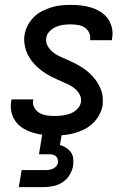

<svg xmlns="http://www.w3.org/2000/svg" viewBox="-20 -548 540 788"><path d="M204 8Q181 8 158.5 5.5Q136 3 115 -3.5Q94 -10 75.5 -21Q57 -32 44.5 -49Q32 -66 27 -88Q22 -110 26 -133Q26 -134 26.5 -136Q27 -138 27 -140H117Q117 -139 116.5 -138Q116 -137 116 -137Q113 -120 121 -106Q129 -92 142 -84.5Q155 -77 171 -74.5Q187 -72 204 -72Q219 -72 235.5 -74Q252 -76 267.5 -81.5Q283 -87 296 -99.5Q309 -112 312 -128Q315 -145 307 -160Q299 -175 286.5 -185Q274 -195 259 -202Q244 -209 229 -215.5Q214 -222 199.5 -229Q185 -236 171 -244.5Q157 -253 144.5 -263Q132 -273 121 -285Q110 -297 101.5 -310.5Q93 -324 87.5 -339.5Q82 -355 80 -372Q78 -389 81 -406Q84 -425 94 -444Q104 -463 119 -478Q134 -493 153 -502.5Q172 -512 191.5 -518Q211 -524 230.5 -526Q250 -528 270 -528Q292 -528 314 -525.5Q336 -523 356 -516.5Q376 -510 393.5 -499Q411 -488 423 -471Q435 -454 439.5 -433Q444 -412 440 -390Q440 -388 439.5 -386.5Q439 -385 439 -383H349Q349 -384 349.5 -384.5Q350 -385 350 -386Q352 -401 345.5 -414.5Q339 -428 327 -435.5Q315 -443 300 -445.5Q285 -448 270 -448Q255 -448 240 -446Q225 -444 210.5 -438Q196 -432 184 -420Q172 -408 170 -393Q167 -375 175 -360.5Q183 -346 195 -335.5Q207 -325 222 -318Q237 -311 252 -304.5Q267 -298 281.5 -291Q296 -284 310 -275.5Q324 -267 336.5 -257Q349 -247 360 -235Q371 -223 379.5 -209.5Q388 -196 394 -181Q400 -166 401.5 -149Q403 -132 401 -114Q397 -94 386.5 -75Q376 -56 360 -41Q344 -26 324.5 -16.5Q305 -7 285 -1.5Q265 4 244.5 6Q224 8 204 8ZM57 220 69 150H169Q176 150 184 148.5Q192 147 199 143.5Q206 140 211.5 133.5Q217 127 218 120Q219 112 216.5 104.5Q214 97 208.5 92.5Q203 88 195.5 86.5Q188 85 180 85H140L154 0H234L226 47Q240 51 251.5 58.5Q263 66 271 77Q279 88 280.5 102.5Q282 117 280 132Q277 151 265.5 170Q254 189 236 200.5Q218 212 197.5 216Q177 220 157 220Z"/></svg>

Font: Iosevka SS04 Medium Oblique
Style: Regular
Weight: 500
Italic angle: -9°
Monospace: yes
Designer: Belleve Invis
Foundry: Belleve Invis
Version: Version 19.0.0; ttfautohint (v1.8.4)